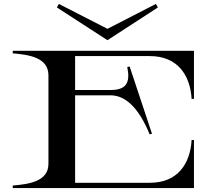

<svg xmlns="http://www.w3.org/2000/svg" viewBox="-20 -959 1107 979"><path d="M744 -673C887 -673 950 -574 957 -455H969V-700H45V-687C128 -680 226 -666 227 -576V-124C227 -34 129 -20 45 -13V0H969V-245H957C950 -125 887 -27 744 -27H363V-473H543C619 -473 687 -411 743 -274L755 -277L641 -620L629 -617C645 -538 625 -500 543 -500H363V-673ZM270 -921 528 -754 785 -921 775 -939 528 -812 280 -939Z"/></svg>

Font: Sprat Extended Medium
Style: Regular
Weight: 500
Width: 9
Designer: Ethan Nakache
Foundry: Collletttivo
Version: Version 2.000;Glyphs 3.2 (3217)